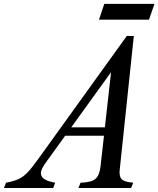

<svg xmlns="http://www.w3.org/2000/svg" viewBox="-126 -942 794 962"><path d="M150.5 -26.5 140.5 0H-106L-96 -26.5Q-58 -33.5 -33.8 -44.5Q-9.5 -55.5 11.8 -77.8Q33 -100 62 -140.5L509.5 -762L544.5 -761.5L474 -93Q470 -59.5 482.8 -45Q495.5 -30.5 541.5 -26.5L531 0H267L277.5 -26.5Q331 -28 351.8 -45.5Q372.5 -63 377.5 -107L395 -262H200.5L111.5 -138.5Q93.5 -114 86.2 -99.8Q79 -85.5 79 -74Q79 -57.5 95.2 -45.5Q111.5 -33.5 150.5 -26.5ZM231 -304H399.5L430.5 -580.5ZM370 -843.5 396.5 -922.5H648L620.5 -843.5Z"/></svg>

Font: Libre Caslon Condensed Medium Italic
Style: Regular
Weight: 500
Italic angle: -22.583°
Designer: Pablo Impallari, Rodrigo Fuenzalida, Katja Schimmel, Ertekin Erdin
Foundry: Pablo Impallari, Rodrigo Fuenzalida
Version: Version 2.000; ttfautohint (v1.8.4.7-5d5b);gftools[0.9.33]